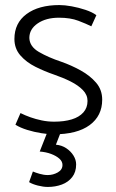

<svg xmlns="http://www.w3.org/2000/svg" viewBox="-20 -518 459 759"><path d="M41 -25Q60 -13 87.5 -4.5Q115 4 143.5 8.5Q172 13 192 13Q285 13 334.5 -23.5Q384 -60 384 -124Q384 -163 360 -191Q336 -219 299 -239.5Q262 -260 222 -274Q171 -291 134 -312.5Q97 -334 96 -368Q96 -403 129 -425.5Q162 -448 213 -448Q258 -448 289.5 -436Q321 -424 341 -414L361 -458Q345 -470 318 -479Q291 -488 263.5 -493Q236 -498 215 -498Q133 -498 85 -462.5Q37 -427 37 -364Q37 -326 60.5 -299Q84 -272 120 -254Q156 -236 194 -223Q229 -211 259 -196Q289 -181 307.5 -162Q326 -143 326 -119Q326 -92 309.5 -73.5Q293 -55 263.5 -46Q234 -37 194 -37Q169 -37 145 -42Q121 -47 100 -54.5Q79 -62 61 -71ZM137 81Q162 83 182 90.5Q202 98 214.5 109Q227 120 227 134Q227 153 208.5 163.5Q190 174 169 174Q153 174 136 169Q119 164 110 160L95 202Q108 210 129.5 215.5Q151 221 169 221Q199 221 224.5 211.5Q250 202 265.5 182Q281 162 281 132Q281 114 270.5 97Q260 80 242 68Q224 56 201 54L227 -13H174Z"/></svg>

Font: Catamaran Light
Style: Regular
Weight: 300
Designer: Pria Ravichandran
Version: Version 2.000